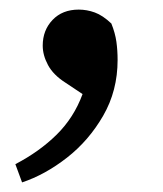

<svg xmlns="http://www.w3.org/2000/svg" viewBox="-20 -167 340 400"><path d="M225 -42Q225 22 195 74Q165 126 119.5 161.5Q74 197 26 213L12 175Q62 149 98 113.5Q134 78 152 29L116 5Q91 -11 80 -31.5Q69 -52 69 -72Q69 -104 89.5 -125.5Q110 -147 144 -147Q161 -147 177.5 -141Q194 -135 212 -118Q220 -98 222.5 -80Q225 -62 225 -42Z"/></svg>

Font: Source Serif Pro SemiBold
Style: Regular
Weight: 600
Designer: Frank Grießhammer
Foundry: Adobe Systems Incorporated
Version: Version 3.001;hotconv 1.0.111;makeotfexe 2.5.65597